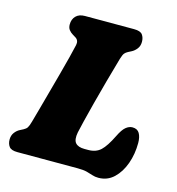

<svg xmlns="http://www.w3.org/2000/svg" viewBox="-107 -792 830 902"><g transform="rotate(15 308.0 -341.0)"><path d="M347.5 0H54.5Q24 0 13.8 -13.8Q3.5 -27.5 3.5 -48Q3.5 -68 14.2 -82.2Q25 -96.5 39.5 -103.5L55 -111.5Q66.5 -117.5 72 -126Q77.5 -134.5 83.5 -156Q91 -182 102 -222.5Q113 -263 126 -310.2Q139 -357.5 151.8 -404.8Q164.5 -452 174.8 -492Q185 -532 190.5 -557Q195.5 -580.5 178 -591.5L164 -600Q151.5 -607.5 144 -617.5Q136.5 -627.5 136.5 -643Q136.5 -668.5 151.8 -684.2Q167 -700 195.5 -700H434.5Q465.5 -700 475.5 -686Q485.5 -672 485.5 -652Q485.5 -631.5 474.8 -617.8Q464 -604 450.5 -597L434 -588.5Q424.5 -583.5 418.5 -576.5Q412.5 -569.5 406 -548Q389 -488.5 372.2 -428Q355.5 -367.5 341.5 -313.5Q327.5 -259.5 317.8 -220Q308 -180.5 304.5 -163Q297.5 -126 310.8 -111Q324 -96 354.5 -96H373Q410.5 -96 433.5 -117.5Q456.5 -139 483 -193Q499.5 -227 515 -239.8Q530.5 -252.5 547 -252.5Q571 -252.5 581.2 -234.8Q591.5 -217 591.5 -188Q591.5 -134.5 574.8 -87.5Q558 -40.5 527 -11.2Q496 18 452.5 18Q436 18 423 13.5Q410 9 393 4.5Q376 0 347.5 0Z"/></g></svg>

Font: Fraunces 72pt SuperSoft Black
Style: Italic
Weight: 900
Italic angle: -16°
Version: Version 1.000;[b76b70a41]